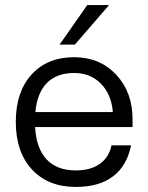

<svg xmlns="http://www.w3.org/2000/svg" viewBox="-20 -738 592 766"><path d="M415 -717.8 278.8 -560.1H217.8L328.1 -717.8ZM43 -252Q43 -371.1 105.7 -440.4Q168.5 -509.8 275.9 -509.8Q377.9 -509.8 443.4 -440.2Q508.8 -370.6 508.8 -262.2V-231H120.1Q124.5 -146.5 165.8 -102.3Q207 -58.1 282.2 -58.1Q342.3 -58.1 378.9 -84.7Q415.5 -111.3 424.8 -158.2H502.9Q486.8 -77.1 431.4 -34.7Q376 7.8 282.2 7.8Q171.9 7.8 107.4 -62Q43 -131.8 43 -252ZM275.9 -446.8Q207 -446.8 167.7 -407.5Q128.4 -368.2 121.1 -291H430.2Q424.3 -362.3 382.3 -404.5Q340.3 -446.8 275.9 -446.8Z"/></svg>

Font: Overused Grotesk
Style: Regular
Weight: 400
Version: Version 0.002